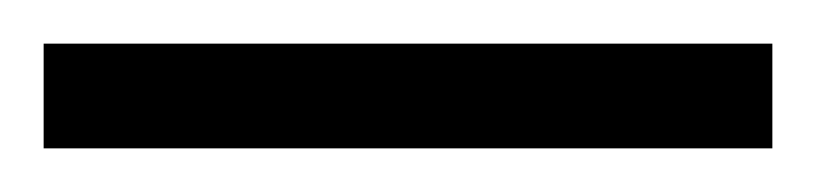

<svg xmlns="http://www.w3.org/2000/svg" viewBox="-20 -720 374 88"><path d="M0 -652V-700H334V-652Z"/></svg>

Font: Archivo SemiExpanded ExtraLight
Style: Regular
Weight: 250
Width: 6
Designer: Hector Gatti
Foundry: Omnibus-Type
Version: Version 2.001